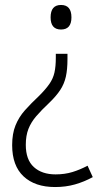

<svg xmlns="http://www.w3.org/2000/svg" viewBox="-20 -560 415 774"><path d="M252 -322Q252 -280 245.5 -251Q239 -222 223 -197.5Q207 -173 179 -146Q147 -116 126 -91.5Q105 -67 94.5 -40Q84 -13 84 24Q84 84 116.5 113.5Q149 143 204 143Q241 143 272 133.5Q303 124 333 108L354 154Q319 173 282 183.5Q245 194 202 194Q121 194 75 151Q29 108 29 25Q29 -21 42.5 -54.5Q56 -88 80.5 -115.5Q105 -143 138 -174Q164 -200 179 -221.5Q194 -243 199.5 -267.5Q205 -292 205 -327V-343H252ZM268 -490Q268 -441 226 -441Q184 -441 184 -490Q184 -540 226 -540Q268 -540 268 -490Z"/></svg>

Font: Noto Sans Thai Looped SemiCondensed Light
Style: Regular
Weight: 300
Width: 4
Designer: Sasikarn Vongin, Ben Mitchell
Foundry: The Fontpad Ltd
Version: Version 1.001; ttfautohint (v1.8.4.7-5d5b)